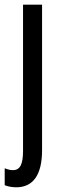

<svg xmlns="http://www.w3.org/2000/svg" viewBox="-33 -557 264 817"><path d="M36 240C108 240 146 187 146 82V-537H65V85C65 141 53 167 22 167C11 167 -1 164 -13 159V231C-2 236 18 240 36 240Z"/></svg>

Font: Noto Sans Myanmar UI ExtraCondensed
Style: Regular
Weight: 400
Width: 2
Designer: Monotype Design Team
Foundry: Monotype Imaging Inc.
Version: Version 2.103